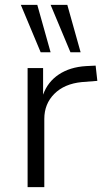

<svg xmlns="http://www.w3.org/2000/svg" viewBox="-20 -773 444 793"><path d="M94 0V-492H158V-382Q177 -435 223 -465.5Q269 -496 335 -500L375 -502L382 -439L318 -434Q246 -427 204.5 -385.5Q163 -344 163 -282V0ZM271 -557 189 -753H258L313 -557ZM148 -557 66 -753H134L189 -557Z"/></svg>

Font: Nunito Sans 8pt Light
Style: Regular
Weight: 300
Version: Version 3.101;gftools[0.9.27]